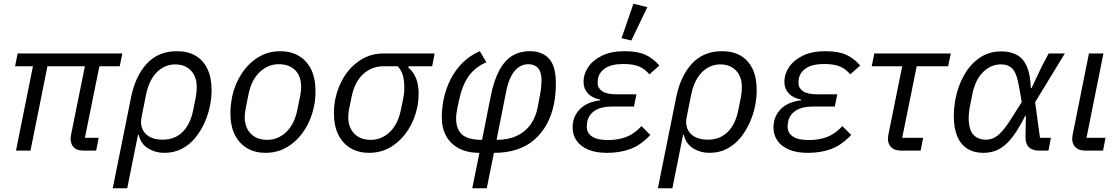

<svg xmlns="http://www.w3.org/2000/svg" viewBox="-20 -800 5944 1020"><path d="M491 0H422Q388 0 371.5 -17.5Q355 -35 355 -63Q355 -68 356 -74Q357 -80 358 -87L431 -448H232L142 0H65L155 -448H60L74 -516H630L616 -448H508L431 -68H504Z M579 200 676 -282Q699 -396 760 -462Q821 -528 920 -528Q977 -528 1018 -504.5Q1059 -481 1081.5 -435Q1104 -389 1104 -321Q1104 -302 1102 -281.5Q1100 -261 1096 -240Q1087 -194 1067 -149Q1047 -104 1017 -67.5Q987 -31 946 -9.5Q905 12 852 12Q806 12 767 -11.5Q728 -35 717 -84H713L656 200ZM845 -58Q908 -58 949.5 -98.5Q991 -139 1006 -214L1020 -283Q1022 -296 1023.5 -309.5Q1025 -323 1025 -341Q1025 -375 1011.5 -401Q998 -427 972.5 -442.5Q947 -458 910 -458Q875 -458 843.5 -440Q812 -422 789.5 -386.5Q767 -351 756 -298L732 -178Q725 -146 735 -118.5Q745 -91 772.5 -74.5Q800 -58 845 -58Z M1390 12Q1336 12 1294 -12Q1252 -36 1228 -83Q1204 -130 1204 -200Q1204 -222 1206.5 -243.5Q1209 -265 1213 -286Q1228 -354 1263.5 -408.5Q1299 -463 1351.5 -495.5Q1404 -528 1470 -528Q1524 -528 1566 -504Q1608 -480 1632 -433Q1656 -386 1656 -316Q1656 -294 1654 -272.5Q1652 -251 1647 -230Q1633 -163 1597 -108Q1561 -53 1508.5 -20.5Q1456 12 1390 12ZM1400 -57Q1456 -57 1500 -98Q1544 -139 1560 -218L1575 -293Q1577 -304 1578.5 -315.5Q1580 -327 1580 -338Q1580 -374 1566.5 -401.5Q1553 -429 1526 -444Q1499 -459 1460 -459Q1405 -459 1360.5 -418Q1316 -377 1300 -298L1285 -223Q1283 -212 1281.5 -200.5Q1280 -189 1280 -178Q1280 -142 1294 -115Q1308 -88 1334.5 -72.5Q1361 -57 1400 -57Z M2276 -448H2151L2149 -441Q2176 -419 2190 -385Q2204 -351 2204 -304Q2204 -286 2202.5 -268Q2201 -250 2197 -232Q2184 -166 2148.5 -110.5Q2113 -55 2060 -21.5Q2007 12 1940 12Q1886 12 1844 -12Q1802 -36 1778 -83Q1754 -130 1754 -200Q1754 -220 1756 -239Q1758 -258 1762 -277Q1776 -343 1811 -397Q1846 -451 1899 -483.5Q1952 -516 2018 -516H2289ZM2093 -448H2018Q1955 -448 1909.5 -406.5Q1864 -365 1848 -286L1835 -223Q1833 -212 1831.5 -200.5Q1830 -189 1830 -178Q1830 -142 1844 -115Q1858 -88 1884.5 -72.5Q1911 -57 1950 -57Q2006 -57 2050 -98Q2094 -139 2110 -218L2123 -281Q2125 -292 2126.5 -303.5Q2128 -315 2128 -326Q2128 -371 2120.5 -398.5Q2113 -426 2093 -448Z M2489 200 2527 12Q2464 12 2419.5 -11Q2375 -34 2351 -76Q2327 -118 2327 -176Q2327 -200 2329.5 -223.5Q2332 -247 2336 -269Q2348 -328 2374 -379Q2400 -430 2439 -468Q2478 -506 2529 -528L2564 -469Q2504 -444 2469.5 -395Q2435 -346 2418 -265L2410 -227Q2407 -212 2405 -198Q2403 -184 2403 -172Q2403 -115 2434 -86Q2465 -57 2541 -57L2586 -284Q2603 -371 2631.5 -424.5Q2660 -478 2700.5 -503Q2741 -528 2795 -528Q2860 -528 2896.5 -488.5Q2933 -449 2933 -357Q2933 -328 2930.5 -301Q2928 -274 2923 -248Q2899 -129 2819.5 -58.5Q2740 12 2604 12L2566 200ZM2668 -309 2618 -57Q2680 -57 2725 -78Q2770 -99 2798.5 -138.5Q2827 -178 2837 -233L2849 -297Q2853 -317 2855 -338.5Q2857 -360 2857 -373Q2857 -417 2838.5 -438Q2820 -459 2787 -459Q2759 -459 2735.5 -443Q2712 -427 2695 -394Q2678 -361 2668 -309Z M3388 -130 3435 -83Q3384 -29 3329 -8.5Q3274 12 3205 12Q3145 12 3104 -5.5Q3063 -23 3042.5 -53.5Q3022 -84 3022 -123Q3022 -179 3059 -218.5Q3096 -258 3168 -267L3169 -271Q3126 -279 3103 -304Q3080 -329 3080 -366Q3080 -406 3104.5 -443Q3129 -480 3177.5 -504Q3226 -528 3298 -528Q3366 -528 3407.5 -509.5Q3449 -491 3483 -452L3430 -405Q3406 -434 3374.5 -447Q3343 -460 3292 -460Q3229 -460 3196 -438Q3163 -416 3157 -383Q3156 -378 3155.5 -372Q3155 -366 3155 -358Q3155 -332 3179 -315.5Q3203 -299 3253 -299H3361L3348 -234H3230Q3175 -234 3141.5 -213Q3108 -192 3100 -154Q3099 -147 3098 -141Q3097 -135 3097 -127Q3097 -94 3125 -75Q3153 -56 3210 -56Q3263 -56 3306 -72Q3349 -88 3388 -130ZM3419 -762 3334 -585 3282 -597 3345 -780Z M3475 200 3572 -282Q3595 -396 3656 -462Q3717 -528 3816 -528Q3873 -528 3914 -504.5Q3955 -481 3977.5 -435Q4000 -389 4000 -321Q4000 -302 3998 -281.5Q3996 -261 3992 -240Q3983 -194 3963 -149Q3943 -104 3913 -67.5Q3883 -31 3842 -9.5Q3801 12 3748 12Q3702 12 3663 -11.5Q3624 -35 3613 -84H3609L3552 200ZM3741 -58Q3804 -58 3845.5 -98.5Q3887 -139 3902 -214L3916 -283Q3918 -296 3919.5 -309.5Q3921 -323 3921 -341Q3921 -375 3907.5 -401Q3894 -427 3868.5 -442.5Q3843 -458 3806 -458Q3771 -458 3739.5 -440Q3708 -422 3685.5 -386.5Q3663 -351 3652 -298L3628 -178Q3621 -146 3631 -118.5Q3641 -91 3668.5 -74.5Q3696 -58 3741 -58Z M4455 -130 4502 -83Q4451 -29 4396 -8.5Q4341 12 4272 12Q4212 12 4171 -5.5Q4130 -23 4109.5 -53.5Q4089 -84 4089 -123Q4089 -179 4126 -218.5Q4163 -258 4235 -267L4236 -271Q4193 -279 4170 -304Q4147 -329 4147 -366Q4147 -406 4171.5 -443Q4196 -480 4244.5 -504Q4293 -528 4365 -528Q4433 -528 4474.5 -509.5Q4516 -491 4550 -452L4497 -405Q4473 -434 4441.5 -447Q4410 -460 4359 -460Q4296 -460 4263 -438Q4230 -416 4224 -383Q4223 -378 4222.5 -372Q4222 -366 4222 -358Q4222 -332 4246 -315.5Q4270 -299 4320 -299H4428L4415 -234H4297Q4242 -234 4208.5 -213Q4175 -192 4167 -154Q4166 -147 4165 -141Q4164 -135 4164 -127Q4164 -94 4192 -75Q4220 -56 4277 -56Q4330 -56 4373 -72Q4416 -88 4455 -130Z M4871 0H4767Q4732 0 4714.5 -17.5Q4697 -35 4697 -63Q4697 -68 4698 -74Q4699 -80 4700 -87L4773 -448H4611L4625 -516H5031L5017 -448H4850L4773 -68H4884Z M5563 -68 5550 0H5499Q5464 0 5445.5 -18.5Q5427 -37 5428 -74L5430 -184H5426Q5397 -126 5370 -87.5Q5343 -49 5316.5 -27.5Q5290 -6 5262.5 3Q5235 12 5205 12Q5154 12 5118.5 -10.5Q5083 -33 5065 -76.5Q5047 -120 5047 -184Q5047 -207 5049.5 -230Q5052 -253 5056 -275Q5069 -342 5101 -399.5Q5133 -457 5183 -492Q5233 -527 5299 -527Q5349 -527 5383.5 -507.5Q5418 -488 5436 -445Q5454 -402 5456 -332H5460L5514 -446L5551 -516H5637L5479 -257L5505 -68ZM5218 -58Q5239 -58 5259 -67Q5279 -76 5302 -101Q5325 -126 5355 -174L5408 -258L5393 -343Q5381 -412 5358.5 -435Q5336 -458 5298 -458Q5244 -458 5202.5 -417Q5161 -376 5146 -301L5131 -226Q5129 -213 5127.5 -200Q5126 -187 5126 -175Q5126 -112 5150.5 -85Q5175 -58 5218 -58Z M5853 -68 5840 0H5746Q5711 0 5693.5 -17.5Q5676 -35 5676 -63Q5676 -68 5677 -74Q5678 -80 5679 -87L5765 -516H5842L5752 -68Z"/></svg>

Font: IBM Plex Sans
Style: Italic
Weight: 400
Italic angle: -11.31°
Designer: Mike Abbink, Paul van der Laan, Pieter van Rosmalen
Foundry: Bold Monday
Version: Version 3.201